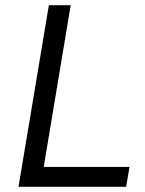

<svg xmlns="http://www.w3.org/2000/svg" viewBox="-20 -720 560 740"><path d="M168.3 -700H252.5L148.5 -76.7H479.2L466 0H51.3Z"/></svg>

Font: Oak Sans Light Italic
Style: Regular
Weight: 400
Italic angle: -9.5°
Foundry: Erik Kennedy, Walven
Version: Version 1.000;Glyphs 3.1.2 (3151)